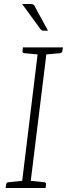

<svg xmlns="http://www.w3.org/2000/svg" viewBox="-20 -944 336 964"><path d="M87 0 173 -706H217L130 0ZM8 0 11 -18Q11 -23 14.5 -26Q18 -29 22 -29L99 -37L100 0ZM118 0 126 -37 202 -29Q206 -29 209 -26Q212 -23 211 -18L209 0ZM186 -706 177 -670 102 -677Q97 -678 94.5 -680.5Q92 -683 93 -688L95 -706ZM296 -706 293 -688Q293 -683 289.5 -680.5Q286 -678 282 -677L204 -670V-706ZM91 -924H131Q143 -924 148 -921Q153 -918 156 -909L221 -790H198Q193 -790 189.5 -792Q186 -794 183 -798Z"/></svg>

Font: Aleo ExtraLight
Style: Italic
Weight: 250
Italic angle: -7°
Designer: Alessio Laiso
Foundry: Alessio Laiso
Version: Version 2.001;gftools[0.9.29]